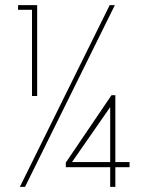

<svg xmlns="http://www.w3.org/2000/svg" viewBox="-20 -724 552 744"><path d="M57 0 405 -704H425L77 0ZM427 -96H482V-76H427V0H407V-76H235V-94L412 -355H427ZM259 -96H407V-309ZM104 -352V-686H50V-704H124V-352Z"/></svg>

Font: Poppins Thin
Style: Regular
Weight: 250
Designer: Ninad Kale (Devanagari), Jonny Pinhorn (Latin)
Foundry: Indian Type Foundry
Version: Version 3.200;PS 1.000;hotconv 16.6.54;makeotf.lib2.5.65590